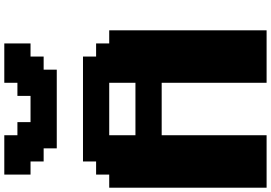

<svg xmlns="http://www.w3.org/2000/svg" viewBox="-208 -1082 1290 915"><g transform="rotate(-90 437.5 -625.0)"><path d="M500 0H750V-750H687.5V-812.5H625V-875H125V-812.5H62.5V-750H0V0H250V-500H500ZM500 -625H250V-750H500ZM187.5 -1000H562.5V-1062.5H625V-1125H687.5V-1250H500V-1187.5H437.5V-1125H312.5V-1187.5H250V-1250H62.5V-1125H125V-1062.5H187.5Z"/></g></svg>

Font: Faithful 32x
Style: Bold
Weight: 400
Foundry: Faithful Resource Pack
Version: Version 1.0; January 27, 2023